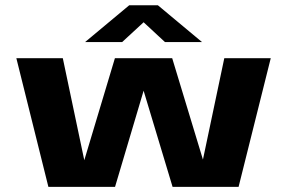

<svg xmlns="http://www.w3.org/2000/svg" viewBox="-20 -726 1115 746"><path d="M168 0 43.5 -500H224L307.5 -103.5L426.5 -500H649L768.5 -106L851.5 -500H1032L907 0H650.5L538 -373.5L427 0ZM310.5 -562.5 482 -705.5H593.5L765 -562.5H621L538 -639.5L454.5 -562.5Z"/></svg>

Font: Trispace SemiExpanded
Style: Bold
Weight: 700
Width: 6
Designer: Tyler Finck
Foundry: Etcetera Type Company
Version: Version 1.210; ttfautohint (v1.8.3)